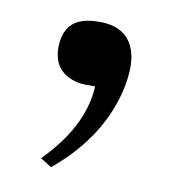

<svg xmlns="http://www.w3.org/2000/svg" viewBox="-51 -191 388 431"><g transform="rotate(10 143.5 25.0)"><path d="M62 -73.7Q62.5 -97.2 71.3 -113Q80.1 -128.9 97.7 -136.7Q115.2 -144.5 142.1 -144.5Q213.4 -145 226.6 -82Q233.4 -47.4 220.7 4.4Q191.9 113.8 92.3 195.8L66.9 179.7Q151.4 94.7 158.2 4.9V1.5V0H156.7H153.3Q129.9 0.5 120.6 -1.5Q61.5 -13.7 62 -73.7Z"/></g></svg>

Font: Dirooz
Style: Regular
Weight: 400
Foundry: DejaVu fonts team - Redesigned by Saber Rastikerdar
Version: Version 0.2.1